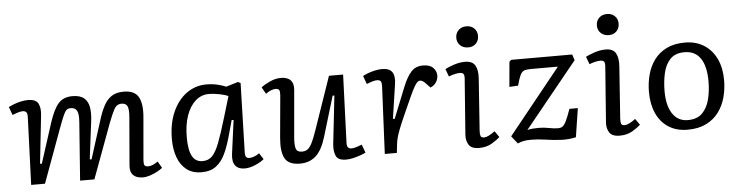

<svg xmlns="http://www.w3.org/2000/svg" viewBox="-46 -972 4647 1204"><g transform="rotate(-5 2277.0 -369.5)"><path d="M444 -365Q448 -418 436.5 -438Q425 -458 398 -458Q382 -458 372 -450Q362 -442 351 -417Q340 -392 321 -341L196 0H109L125 -425Q126 -447 119 -456Q112 -465 95 -465Q76 -465 31 -447L12 -499Q24 -505 44.5 -513Q65 -521 89 -526.5Q113 -532 134 -532Q186 -532 200 -503Q214 -474 209 -430L176 -128L187 -126L268 -378Q295 -461 326.5 -496.5Q358 -532 415 -532Q464 -532 488.5 -510.5Q513 -489 519 -452Q525 -415 519 -368L489 -128L500 -126L580 -378Q595 -425 614 -459.5Q633 -494 662 -513Q691 -532 737 -532Q807 -532 831 -488Q855 -444 847 -359L824 -95Q822 -70 827.5 -61Q833 -52 850 -52Q877 -52 912 -77L936 -35Q924 -25 902.5 -13.5Q881 -2 857 6Q833 14 811 14Q771 14 750.5 -7Q730 -28 734 -69L759 -365Q764 -418 754.5 -438Q745 -458 718 -458Q687 -458 671 -428.5Q655 -399 633 -341L507 0H417Z M1461 -90Q1460 -67 1466.5 -58Q1473 -49 1488 -49Q1499 -49 1516.5 -55Q1534 -61 1550 -73L1575 -34Q1557 -18 1521 -2Q1485 14 1452 14Q1412 14 1393 -11Q1374 -36 1381 -86L1409 -295L1397 -296L1367 -188Q1351 -131 1329.5 -85.5Q1308 -40 1273 -13Q1238 14 1181 14Q1123 14 1086 -15.5Q1049 -45 1031 -95Q1013 -145 1013 -208Q1013 -306 1045 -378.5Q1077 -451 1132.5 -491.5Q1188 -532 1258 -532Q1296 -532 1329 -524Q1362 -516 1381 -507L1457 -530L1473 -522ZM1193 -55Q1230 -55 1253.5 -78.5Q1277 -102 1299 -159Q1321 -216 1351 -317L1390 -447Q1370 -457 1333.5 -464Q1297 -471 1268 -471Q1221 -471 1184.5 -439Q1148 -407 1127.5 -349Q1107 -291 1107 -212Q1107 -132 1128 -93.5Q1149 -55 1193 -55Z M1602 -483Q1621 -499 1657 -515.5Q1693 -532 1727 -532Q1768 -532 1788 -511Q1808 -490 1804 -449L1778 -153Q1774 -104 1781.5 -82Q1789 -60 1819 -60Q1839 -60 1853.5 -69.5Q1868 -79 1881.5 -105Q1895 -131 1912 -180L2029 -519H2118L2102 -93Q2101 -71 2108 -62Q2115 -53 2132 -53Q2151 -53 2196 -71L2215 -19Q2204 -13 2183 -5.5Q2162 2 2137.5 8Q2113 14 2091 14Q2040 14 2027 -15.5Q2014 -45 2018 -88L2052 -392L2041 -393L1965 -140Q1940 -57 1900 -21.5Q1860 14 1801 14Q1729 14 1705.5 -29Q1682 -72 1690 -159L1714 -423Q1716 -448 1710.5 -457Q1705 -466 1688 -466Q1661 -466 1626 -441Z M2355 -425Q2356 -446 2350 -455.5Q2344 -465 2325 -465Q2306 -465 2261 -447L2242 -499Q2252 -505 2272.5 -513Q2293 -521 2318 -526.5Q2343 -532 2364 -532Q2410 -532 2427.5 -506.5Q2445 -481 2437 -430L2405 -215L2416 -214L2495 -411Q2519 -470 2547 -501Q2575 -532 2621 -532Q2665 -532 2685.5 -510.5Q2706 -489 2706 -462Q2706 -440 2693.5 -420Q2681 -400 2657 -390L2631 -417Q2622 -427 2613 -433Q2604 -439 2594 -439Q2587 -439 2578.5 -432Q2570 -425 2558 -404Q2546 -383 2526 -339Q2495 -271 2474.5 -224.5Q2454 -178 2442 -147Q2430 -116 2424.5 -94.5Q2419 -73 2417 -55L2411 0H2335Z M2845 -686Q2845 -715 2864 -734Q2883 -753 2914 -753Q2944 -753 2963 -734.5Q2982 -716 2982 -687Q2982 -658 2963.5 -639Q2945 -620 2915 -620Q2884 -620 2864.5 -638.5Q2845 -657 2845 -686ZM2875 -424Q2877 -447 2871 -456Q2865 -465 2848 -465Q2835 -465 2818 -461.5Q2801 -458 2778 -449L2760 -497Q2780 -508 2816 -520Q2852 -532 2886 -532Q2933 -532 2950 -502Q2967 -472 2963 -419L2940 -92Q2939 -70 2943 -59.5Q2947 -49 2965 -49Q2989 -49 3033 -82L3060 -43Q3043 -27 3009 -6.5Q2975 14 2928 14Q2879 14 2862.5 -13.5Q2846 -41 2849 -77Z M3176 -519H3560L3572 -482L3239 -72Q3256 -76 3274 -77.5Q3292 -79 3309 -79Q3344 -79 3375 -72.5Q3406 -66 3433 -66Q3448 -66 3459 -73Q3470 -80 3482.5 -104.5Q3495 -129 3513 -181H3566L3538 0Q3489 11 3440 8Q3391 5 3345 -2Q3299 -9 3257 -9Q3226 -9 3206.5 -4.5Q3187 0 3172 7L3134 -41L3464 -451H3294Q3267 -451 3252 -445.5Q3237 -440 3227 -419.5Q3217 -399 3205 -354L3150 -351L3164 -508Z M3730 -686Q3730 -715 3749 -734Q3768 -753 3799 -753Q3829 -753 3848 -734.5Q3867 -716 3867 -687Q3867 -658 3848.5 -639Q3830 -620 3800 -620Q3769 -620 3749.5 -638.5Q3730 -657 3730 -686ZM3760 -424Q3762 -447 3756 -456Q3750 -465 3733 -465Q3720 -465 3703 -461.5Q3686 -458 3663 -449L3645 -497Q3665 -508 3701 -520Q3737 -532 3771 -532Q3818 -532 3835 -502Q3852 -472 3848 -419L3825 -92Q3824 -70 3828 -59.5Q3832 -49 3850 -49Q3874 -49 3918 -82L3945 -43Q3928 -27 3894 -6.5Q3860 14 3813 14Q3764 14 3747.5 -13.5Q3731 -41 3734 -77Z M4241 14Q4171 14 4121 -18Q4071 -50 4045 -108Q4019 -166 4019 -242Q4019 -298 4032.5 -350Q4046 -402 4076 -443Q4106 -484 4154 -508Q4202 -532 4270 -532Q4340 -532 4390.5 -499.5Q4441 -467 4468 -410Q4495 -353 4495 -277Q4495 -220 4481 -168Q4467 -116 4436.5 -75Q4406 -34 4357.5 -10Q4309 14 4241 14ZM4247 -46Q4306 -46 4338.5 -79Q4371 -112 4384 -165Q4397 -218 4397 -277Q4397 -372 4363 -422Q4329 -472 4262 -472Q4204 -472 4172.5 -439Q4141 -406 4129 -352.5Q4117 -299 4117 -239Q4117 -148 4151 -97Q4185 -46 4247 -46Z"/></g></svg>

Font: Literata 7pt
Style: Italic
Weight: 400
Italic angle: -2°
Designer: Latin by Veronika Burian and Jose Scaglione. Greek by Irene Vlachou. Cyrillic by Vera Evstafieva
Foundry: TypeTogether
Version: Version 3.002